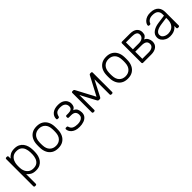

<svg xmlns="http://www.w3.org/2000/svg" viewBox="293 -1843 3345 3345"><g transform="rotate(-45 1965.5 -170.0)"><path d="M104 190Q94 190 88 184Q82 178 82 168V-498Q82 -508 88 -514Q94 -520 104 -520H121Q131 -520 137 -514Q143 -508 143 -498V-451Q168 -485 208.5 -507.5Q249 -530 311 -530Q370 -530 410 -509.5Q450 -489 475 -455Q500 -421 512 -379Q524 -337 525 -293Q526 -278 526 -260Q526 -242 525 -227Q524 -183 512 -141Q500 -99 475 -65Q450 -31 410 -10.5Q370 10 311 10Q249 10 208.5 -13Q168 -36 143 -69V168Q143 178 137 184Q131 190 121 190ZM305 -48Q364 -48 398 -74Q432 -100 447 -142Q462 -184 464 -232Q465 -260 464 -288Q462 -336 447 -378Q432 -420 398 -446Q364 -472 305 -472Q248 -472 213 -445Q178 -418 161.5 -377.5Q145 -337 143 -296Q142 -281 142 -257Q142 -233 143 -218Q144 -178 161.5 -139Q179 -100 214.5 -74Q250 -48 305 -48Z M860 10Q788 10 739.5 -20Q691 -50 665.5 -102Q640 -154 638 -218Q637 -233 637 -260Q637 -287 638 -302Q640 -367 665.5 -418.5Q691 -470 739.5 -500Q788 -530 860 -530Q932 -530 980.5 -500Q1029 -470 1054.5 -418.5Q1080 -367 1082 -302Q1083 -287 1083 -260Q1083 -233 1082 -218Q1080 -154 1054.5 -102Q1029 -50 980.5 -20Q932 10 860 10ZM860 -48Q930 -48 974 -93Q1018 -138 1021 -223Q1022 -238 1022 -260Q1022 -282 1021 -297Q1018 -383 974 -427.5Q930 -472 860 -472Q790 -472 746 -427.5Q702 -383 699 -297Q698 -282 698 -260Q698 -238 699 -223Q702 -138 746 -93Q790 -48 860 -48Z M1385 10Q1330 10 1292 -4Q1254 -18 1230.5 -40Q1207 -62 1196 -86Q1185 -110 1185 -131Q1185 -140 1191 -145.5Q1197 -151 1206 -151H1223Q1232 -151 1238 -146.5Q1244 -142 1247 -130Q1260 -83 1299.5 -65.5Q1339 -48 1395 -48Q1431 -48 1462 -58Q1493 -68 1511.5 -89.5Q1530 -111 1530 -144Q1530 -192 1503 -216Q1476 -240 1421 -240H1367Q1357 -240 1351 -246Q1345 -252 1345 -262V-276Q1345 -286 1351 -292Q1357 -298 1367 -298H1414Q1459 -298 1484.5 -316Q1510 -334 1510 -375Q1510 -399 1498.5 -421Q1487 -443 1460 -457.5Q1433 -472 1385 -472Q1318 -472 1291.5 -448.5Q1265 -425 1254 -380Q1251 -368 1245 -363.5Q1239 -359 1230 -359H1213Q1204 -359 1198 -364.5Q1192 -370 1192 -379Q1192 -411 1204.5 -438Q1217 -465 1241.5 -486Q1266 -507 1302 -518.5Q1338 -530 1385 -530Q1455 -530 1495.5 -506Q1536 -482 1553.5 -448.5Q1571 -415 1571 -385Q1571 -344 1558.5 -319Q1546 -294 1511 -276Q1556 -258 1573 -224.5Q1590 -191 1591 -144Q1592 -91 1564.5 -57Q1537 -23 1490 -6.5Q1443 10 1385 10Z M1734 0Q1724 0 1718 -6Q1712 -12 1712 -22V-501Q1712 -509 1718.5 -514.5Q1725 -520 1732 -520H1755Q1770 -520 1778 -505L1963 -155L2148 -505Q2156 -520 2171 -520H2194Q2202 -520 2208 -514.5Q2214 -509 2214 -501V-22Q2214 -12 2208 -6Q2202 0 2192 0H2175Q2165 0 2159 -6Q2153 -12 2153 -22V-452H2182L2007 -113Q2002 -103 1995 -94Q1988 -85 1973 -85H1953Q1938 -85 1931 -94Q1924 -103 1919 -113L1749 -433H1773V-22Q1773 -12 1767 -6Q1761 0 1751 0Z M2574 10Q2502 10 2453.5 -20Q2405 -50 2379.5 -102Q2354 -154 2352 -218Q2351 -233 2351 -260Q2351 -287 2352 -302Q2354 -367 2379.5 -418.5Q2405 -470 2453.5 -500Q2502 -530 2574 -530Q2646 -530 2694.5 -500Q2743 -470 2768.5 -418.5Q2794 -367 2796 -302Q2797 -287 2797 -260Q2797 -233 2796 -218Q2794 -154 2768.5 -102Q2743 -50 2694.5 -20Q2646 10 2574 10ZM2574 -48Q2644 -48 2688 -93Q2732 -138 2735 -223Q2736 -238 2736 -260Q2736 -282 2735 -297Q2732 -383 2688 -427.5Q2644 -472 2574 -472Q2504 -472 2460 -427.5Q2416 -383 2413 -297Q2412 -282 2412 -260Q2412 -238 2413 -223Q2416 -138 2460 -93Q2504 -48 2574 -48Z M2956 0Q2946 0 2940 -6Q2934 -12 2934 -22V-498Q2934 -508 2940 -514Q2946 -520 2956 -520H3153Q3236 -520 3280.5 -483Q3325 -446 3325 -384Q3325 -336 3307 -313Q3289 -290 3255 -274Q3295 -259 3315 -221Q3335 -183 3335 -145Q3335 -74 3286.5 -37Q3238 0 3158 0ZM2995 -58H3150Q3205 -58 3239.5 -80Q3274 -102 3274 -145Q3274 -191 3243 -212Q3212 -233 3150 -233H2995ZM2995 -291H3143Q3198 -291 3231 -316Q3264 -341 3264 -384Q3264 -428 3231 -445Q3198 -462 3143 -462H2995Z M3616 10Q3568 10 3527.5 -10Q3487 -30 3462 -63.5Q3437 -97 3437 -139Q3437 -207 3492 -248Q3547 -289 3635 -301L3793 -323V-358Q3793 -411 3760.5 -441.5Q3728 -472 3657 -472Q3605 -472 3573 -451.5Q3541 -431 3529 -398Q3524 -383 3510 -383H3494Q3482 -383 3477 -389.5Q3472 -396 3472 -405Q3472 -419 3482.5 -440Q3493 -461 3515 -481.5Q3537 -502 3572 -516Q3607 -530 3657 -530Q3716 -530 3754.5 -514Q3793 -498 3814.5 -472.5Q3836 -447 3845 -416Q3854 -385 3854 -355V-22Q3854 -12 3848 -6Q3842 0 3832 0H3815Q3805 0 3799 -6Q3793 -12 3793 -22V-69Q3781 -51 3759 -33Q3737 -15 3702.5 -2.5Q3668 10 3616 10ZM3626 -48Q3672 -48 3710 -68Q3748 -88 3770.5 -129.5Q3793 -171 3793 -234V-268L3664 -250Q3582 -239 3540 -212Q3498 -185 3498 -144Q3498 -111 3517 -90Q3536 -69 3565.5 -58.5Q3595 -48 3626 -48Z"/></g></svg>

Font: Rubik Light
Style: Regular
Weight: 300
Designer: Hubert and Fischer
Foundry: Hubert and Fischer
Version: Version 2.300;gftools[0.9.30]